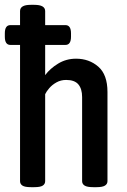

<svg xmlns="http://www.w3.org/2000/svg" viewBox="-20 -773 525 795"><path d="M108 2Q83 2 73 -4.5Q63 -11 63 -23V-587H23Q0 -587 0 -621V-635Q0 -669 23 -669H63V-727Q63 -753 107 -753H122Q167 -753 167 -727V-669H251Q274 -669 274 -635V-621Q274 -587 251 -587H167V-462Q187 -489 220.5 -509.5Q254 -530 295 -530Q349 -530 387 -497Q425 -464 425 -392V-23Q425 -11 414.5 -4.5Q404 2 380 2H366Q341 2 330.5 -4.5Q320 -11 320 -23V-371Q320 -405 304.5 -423.5Q289 -442 254 -442Q232 -442 214 -432Q196 -422 184 -408Q172 -394 167 -383V-23Q167 -11 157 -4.5Q147 2 122 2Z"/></svg>

Font: Asap Condensed Medium
Style: Regular
Weight: 500
Width: 3
Designer: Pablo Cosgaya
Foundry: Omnibus-Type
Version: Version 3.001; ttfautohint (v1.8.4.7-5d5b)